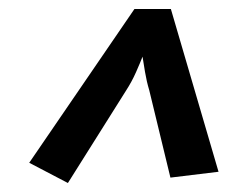

<svg xmlns="http://www.w3.org/2000/svg" viewBox="-20 -690 561 427"><path d="M466 -308 360 -670H279L45 -328L131 -283L260 -488Q273 -508 282.5 -529.5Q292 -551 297 -564Q299 -551 302.5 -530Q306 -509 312 -489L359 -295Z"/></svg>

Font: Amaranth
Style: Italic
Weight: 400
Designer: Gesine Todt
Foundry: Gesine Todt
Version: Version 1.001